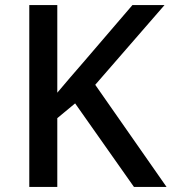

<svg xmlns="http://www.w3.org/2000/svg" viewBox="-20 -734 674 754"><path d="M634 0H506L275 -328L205 -270V0H95V-714H205V-370Q230 -400 255.5 -429.5Q281 -459 307 -489L500 -714H626L354 -401Z"/></svg>

Font: Noto Sans NKo Unjoined Medium
Style: Regular
Weight: 500
Designer: Monotype Design Team
Foundry: Monotype Imaging Inc.
Version: Version 2.004